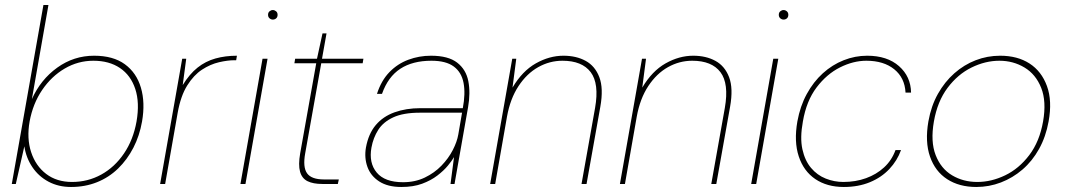

<svg xmlns="http://www.w3.org/2000/svg" viewBox="-20 -733 4243 765"><path d="M263 12Q213 12 173.5 -9Q134 -30 109 -67Q84 -104 77 -150L43 0H27L153 -713H173L107 -338Q142 -416 208 -463.5Q274 -511 355 -511Q431 -511 477.5 -477Q524 -443 541.5 -383.5Q559 -324 546 -249Q536 -192 511.5 -144.5Q487 -97 450.5 -61.5Q414 -26 366.5 -7Q319 12 263 12ZM267 -8Q330 -8 383.5 -37.5Q437 -67 474 -121.5Q511 -176 524 -249Q537 -324 519 -378.5Q501 -433 458 -462Q415 -491 352 -491Q291 -491 238 -460Q185 -429 148 -374.5Q111 -320 98 -249Q86 -182 104 -127Q122 -72 164 -40Q206 -8 267 -8Z M618 0 706 -499H722L708 -394Q735 -438 767 -463.5Q799 -489 838.5 -500Q878 -511 924 -511L921 -493H914Q887 -493 852.5 -485Q818 -477 785 -455.5Q752 -434 726 -392.5Q700 -351 688 -284L638 0Z M938 0 1026 -499H1046L958 0ZM1067 -655Q1060 -655 1054 -660Q1048 -665 1048 -674Q1048 -683 1054 -688Q1060 -693 1067 -693Q1074 -693 1080 -688Q1086 -683 1086 -674Q1086 -665 1080.5 -660Q1075 -655 1067 -655Z M1264 0Q1228 0 1205.5 -11Q1183 -22 1175.5 -49Q1168 -76 1176 -122L1240 -481H1153L1156 -499H1243L1265 -600H1281L1263 -499H1428L1425 -481H1260L1196 -122Q1186 -67 1203.5 -42.5Q1221 -18 1271 -18H1330L1326 0Z M1579 12Q1525 12 1491 -10Q1457 -32 1444 -68Q1431 -104 1438 -145Q1448 -200 1477 -234.5Q1506 -269 1552 -285.5Q1598 -302 1655 -302H1824Q1835 -360 1827 -402.5Q1819 -445 1788 -468Q1757 -491 1699 -491Q1624 -491 1575 -459Q1526 -427 1502 -359H1482Q1499 -412 1531.5 -445.5Q1564 -479 1607 -495Q1650 -511 1697 -511Q1766 -511 1801.5 -483.5Q1837 -456 1846 -409.5Q1855 -363 1845 -306L1791 0H1775L1789 -107Q1781 -93 1764.5 -73Q1748 -53 1722.5 -33.5Q1697 -14 1662 -1Q1627 12 1579 12ZM1586 -7Q1634 -7 1672.5 -25.5Q1711 -44 1739 -73Q1767 -102 1784 -135Q1801 -168 1806 -197L1821 -284H1653Q1587 -284 1547 -265.5Q1507 -247 1487 -215.5Q1467 -184 1460 -145Q1449 -84 1481 -45.5Q1513 -7 1586 -7Z M1933 0 2021 -499H2037L2022 -384Q2061 -450 2115 -480.5Q2169 -511 2225 -511Q2276 -511 2313.5 -490.5Q2351 -470 2368 -425.5Q2385 -381 2372 -308L2317 0H2297L2351 -303Q2368 -400 2333.5 -445.5Q2299 -491 2221 -491Q2170 -491 2124.5 -465.5Q2079 -440 2046 -390Q2013 -340 2000 -268L1953 0Z M2450 0 2538 -499H2554L2539 -384Q2578 -450 2632 -480.5Q2686 -511 2742 -511Q2793 -511 2830.5 -490.5Q2868 -470 2885 -425.5Q2902 -381 2889 -308L2834 0H2814L2868 -303Q2885 -400 2850.5 -445.5Q2816 -491 2738 -491Q2687 -491 2641.5 -465.5Q2596 -440 2563 -390Q2530 -340 2517 -268L2470 0Z M2973 0 3061 -499H3081L2993 0ZM3102 -655Q3095 -655 3089 -660Q3083 -665 3083 -674Q3083 -683 3089 -688Q3095 -693 3102 -693Q3109 -693 3115 -688Q3121 -683 3121 -674Q3121 -665 3115.5 -660Q3110 -655 3102 -655Z M3342 12Q3275 12 3228.5 -19.5Q3182 -51 3162.5 -110Q3143 -169 3157 -249Q3168 -310 3194.5 -358.5Q3221 -407 3258.5 -441Q3296 -475 3341.5 -493Q3387 -511 3435 -511Q3515 -511 3562 -469.5Q3609 -428 3610 -364H3588Q3585 -423 3543 -457Q3501 -491 3432 -491Q3380 -491 3327 -464.5Q3274 -438 3233.5 -384.5Q3193 -331 3179 -249Q3167 -184 3177 -138.5Q3187 -93 3211.5 -64Q3236 -35 3270 -21.5Q3304 -8 3340 -8Q3389 -8 3430.5 -23Q3472 -38 3502.5 -66Q3533 -94 3548 -135H3570Q3555 -93 3523.5 -59.5Q3492 -26 3446 -7Q3400 12 3342 12Z M3870 12Q3802 12 3754 -19Q3706 -50 3685.5 -109Q3665 -168 3679 -249Q3690 -311 3717 -359Q3744 -407 3782.5 -441Q3821 -475 3867.5 -493Q3914 -511 3965 -511Q4034 -511 4082 -480Q4130 -449 4151.5 -390Q4173 -331 4158 -249Q4147 -188 4120 -139.5Q4093 -91 4054 -57.5Q4015 -24 3968 -6Q3921 12 3870 12ZM3874 -8Q3930 -8 3985 -34.5Q4040 -61 4081 -115Q4122 -169 4136 -249Q4150 -329 4128.5 -383Q4107 -437 4062 -464Q4017 -491 3962 -491Q3906 -491 3851 -464Q3796 -437 3755.5 -383Q3715 -329 3701 -249Q3687 -169 3708 -115Q3729 -61 3773.5 -34.5Q3818 -8 3874 -8Z"/></svg>

Font: DM Sans 20pt Thin
Style: Italic
Weight: 250
Italic angle: -10°
Version: Version 4.004;gftools[0.9.30]